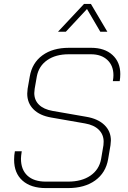

<svg xmlns="http://www.w3.org/2000/svg" viewBox="-20 -952 653 980"><path d="M52 -137Q52 -160 56 -180H91Q87 -154 87 -142Q87 -86 120 -55.5Q153 -25 214 -25H327Q397 -25 441.5 -55.5Q486 -86 496 -140L508 -211Q509 -217 509 -229Q509 -265 484.5 -289.5Q460 -314 414 -322L242 -352Q183 -362 151 -394Q119 -426 119 -474Q119 -481 121 -499L132 -562Q144 -631 196.5 -669.5Q249 -708 332 -708H445Q514 -708 554 -671.5Q594 -635 594 -574Q594 -556 591 -538H556Q559 -555 559 -568Q559 -617 528 -646Q497 -675 444 -675H331Q264 -675 221 -645Q178 -615 168 -562L157 -499Q155 -483 155 -477Q155 -441 179 -417.5Q203 -394 248 -386L420 -356Q480 -346 513 -314Q546 -282 546 -235Q546 -227 544 -211L532 -140Q520 -70 466 -31Q412 8 327 8H214Q138 8 95 -30Q52 -68 52 -137ZM409 -932H444L528 -790H492L424 -906L316 -790H276Z"/></svg>

Font: Bai Jamjuree ExtraLight
Style: Italic
Weight: 275
Italic angle: -10°
Version: Version 1.000; ttfautohint (v1.6)